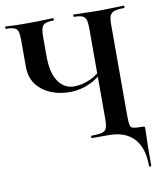

<svg xmlns="http://www.w3.org/2000/svg" viewBox="-89 -697 815 961"><g transform="rotate(-10 318.5 -217.0)"><path d="M268 -246Q181 -246 125.5 -289.5Q70 -333 70 -408V-544Q70 -573 65.5 -587.5Q61 -602 47 -607.5Q33 -613 5 -613Q2 -613 2 -619Q2 -625 5 -625Q18 -625 27.5 -624Q37 -623 56.5 -622.5Q76 -622 119 -622Q172 -622 200 -623.5Q228 -625 247 -625Q249 -625 249 -619Q249 -613 247 -613Q205 -613 193 -599Q181 -585 181 -542V-443Q181 -358 211.5 -314Q242 -270 291 -270Q332 -270 374.5 -289Q417 -308 465 -359L474 -352Q422 -294 371.5 -270Q321 -246 268 -246ZM420 0H333Q331 0 331 -6Q331 -12 333 -12Q370 -12 387.5 -17Q405 -22 410.5 -37Q416 -52 416 -81V-542Q416 -571 411.5 -586Q407 -601 393 -607Q379 -613 351 -613Q348 -613 348 -619Q348 -625 351 -625Q377 -625 409 -623.5Q441 -622 478 -622Q514 -622 547 -623.5Q580 -625 606 -625Q608 -625 608 -619Q608 -613 606 -613Q573 -613 556 -607.5Q539 -602 533 -587.5Q527 -573 527 -544V-81Q527 -47 530 -32.5Q533 -18 547 -15Q561 -12 592 -12Q601 -12 603 -10Q605 -8 605 0Q605 17 604 37Q603 57 602.5 91.5Q602 126 602 187Q602 191 596.5 191Q591 191 591 187Q591 95 547 47.5Q503 0 420 0Z"/></g></svg>

Font: Cormorant Light
Style: Regular
Weight: 300
Designer: Christian Thalmann (Catharsis Fonts)
Foundry: Catharsis Fonts
Version: Version 4.000